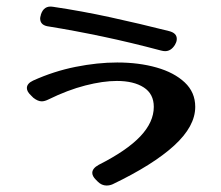

<svg xmlns="http://www.w3.org/2000/svg" viewBox="-20 -531 682 593"><path d="M502 -435Q526 -429 526 -411Q526 -403 522 -396L520 -392Q508 -373 490 -373Q487 -373 484 -373.5Q481 -374 477 -375Q383 -400 297.5 -418Q212 -436 132 -449Q104 -452 104 -474Q104 -476 104.5 -478.5Q105 -481 106 -484V-485Q115 -515 144 -510Q232 -497 321.5 -477.5Q411 -458 502 -435ZM328 38Q319 42 309 42Q294 42 282 30L276 24Q265 13 265 3Q265 -11 285 -22Q372 -66 413.5 -110Q455 -154 455 -201Q455 -241 424 -261Q393 -281 341 -281Q298 -281 243.5 -267Q189 -253 130 -224Q118 -218 109 -218Q97 -218 83 -229L76 -236Q63 -248 63 -259Q63 -273 82 -282Q146 -311 213.5 -324.5Q281 -338 342 -338Q409 -338 463.5 -322.5Q518 -307 550.5 -276.5Q583 -246 583 -201Q583 -141 518 -81.5Q453 -22 328 38Z"/></svg>

Font: Yusei Magic
Style: Regular
Weight: 400
Designer: Tanukizamurai
Foundry: Yusei Magic Project
Version: Version 1.200